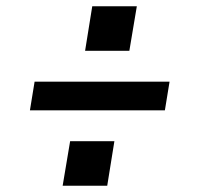

<svg xmlns="http://www.w3.org/2000/svg" viewBox="-20 -648 640 616"><path d="M253 -485 276 -628H419L395 -485ZM76 -294 91 -386H524L509 -294ZM181 -52 205 -195H347L324 -52Z"/></svg>

Font: Iosevka SS04 Semibold Extended
Style: Italic
Weight: 600
Width: 7
Italic angle: -9°
Monospace: yes
Designer: Belleve Invis
Foundry: Belleve Invis
Version: Version 19.0.0; ttfautohint (v1.8.4)